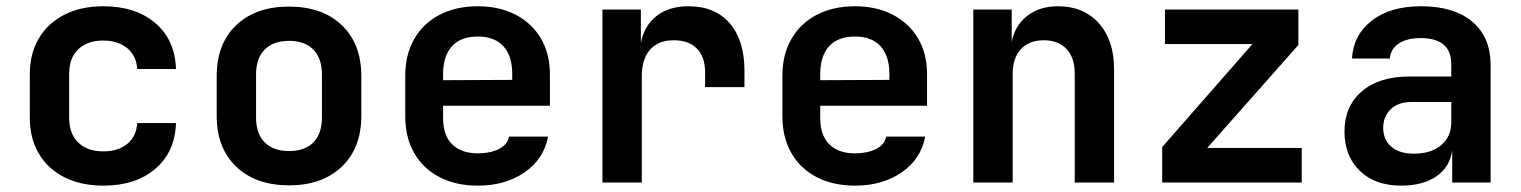

<svg xmlns="http://www.w3.org/2000/svg" viewBox="-20 -580 4833 610"><path d="M308.1 9.8Q237.8 9.8 185.1 -16.6Q132.3 -43 103.5 -91.6Q74.7 -140.1 74.7 -206.1V-344.2Q74.7 -410.2 103.5 -458.5Q132.3 -506.8 184.8 -533.4Q237.3 -560.1 308.1 -560.1Q411.1 -560.1 473.6 -506.6Q536.1 -453.1 539.1 -360.8H416Q413.1 -403.8 383.5 -427.5Q354 -451.2 308.1 -451.2Q257.8 -451.2 228.8 -423.6Q199.7 -396 199.7 -345.2V-206.1Q199.7 -155.3 228.5 -127.2Q257.3 -99.1 308.1 -99.1Q355 -99.1 384 -122.6Q413.1 -146 416 -189H539.1Q536.1 -97.2 473.6 -43.7Q411.1 9.8 308.1 9.8Z M898.4 8.8Q792.5 8.8 730.5 -50.5Q668.5 -109.9 668.5 -210.9V-338.9Q668.5 -440.9 730.5 -500Q792.5 -559.1 898.4 -559.1Q1003.9 -559.1 1065.9 -500Q1127.9 -440.9 1127.9 -338.9V-210.9Q1127.9 -109.9 1065.9 -50.5Q1003.9 8.8 898.4 8.8ZM898.4 -100.1Q947.8 -100.1 975.3 -127.4Q1002.9 -154.8 1002.9 -207V-342.8Q1002.9 -394.5 975.6 -422.4Q948.2 -450.2 898.4 -450.2Q848.6 -450.2 821 -422.6Q793.5 -395 793.5 -342.8V-207Q793.5 -155.3 821 -127.7Q848.6 -100.1 898.4 -100.1Z M1498 9.8Q1428.7 9.8 1376.7 -17.1Q1324.7 -43.9 1296.1 -93.5Q1267.6 -143.1 1267.6 -210V-339.8Q1267.6 -406.7 1296.1 -456.3Q1324.7 -505.9 1376.7 -533Q1428.7 -560.1 1498 -560.1Q1566.9 -560.1 1618.7 -533Q1670.4 -505.9 1698.7 -457.5Q1727.1 -409.2 1727.1 -344.2V-244.1H1387.7V-206.1Q1387.7 -149.9 1416.7 -121.3Q1445.8 -92.8 1498 -92.8Q1537.1 -92.8 1564.7 -106.4Q1592.3 -120.1 1597.2 -146H1721.2Q1708 -75.2 1647 -32.7Q1585.9 9.8 1498 9.8ZM1387.7 -344.2V-325.2L1607.4 -326.2V-345.2Q1607.4 -402.3 1579.3 -433.1Q1551.3 -463.9 1498 -463.9Q1443.4 -463.9 1415.5 -432.6Q1387.7 -401.4 1387.7 -344.2Z M1894 0V-549.8H2016.1V-442.9Q2025.9 -497.1 2065.2 -528.6Q2104.5 -560.1 2167.5 -560.1Q2251.5 -560.1 2298.3 -506.1Q2345.2 -452.1 2345.2 -355V-303.2H2220.2V-349.1Q2220.2 -398.9 2194.3 -425.5Q2168.5 -452.1 2120.6 -452.1Q2071.3 -452.1 2045.2 -422.1Q2019 -392.1 2019 -336.9V0Z M2696.3 9.8Q2627 9.8 2575 -17.1Q2522.9 -43.9 2494.4 -93.5Q2465.8 -143.1 2465.8 -210V-339.8Q2465.8 -406.7 2494.4 -456.3Q2522.9 -505.9 2575 -533Q2627 -560.1 2696.3 -560.1Q2765.1 -560.1 2816.9 -533Q2868.7 -505.9 2897 -457.5Q2925.3 -409.2 2925.3 -344.2V-244.1H2585.9V-206.1Q2585.9 -149.9 2615 -121.3Q2644 -92.8 2696.3 -92.8Q2735.4 -92.8 2762.9 -106.4Q2790.5 -120.1 2795.4 -146H2919.4Q2906.2 -75.2 2845.2 -32.7Q2784.2 9.8 2696.3 9.8ZM2585.9 -344.2V-325.2L2805.7 -326.2V-345.2Q2805.7 -402.3 2777.6 -433.1Q2749.5 -463.9 2696.3 -463.9Q2641.6 -463.9 2613.8 -432.6Q2585.9 -401.4 2585.9 -344.2Z M3072.3 0V-549.8H3194.3V-446.8Q3204.1 -498.5 3243.2 -529.3Q3282.2 -560.1 3341.8 -560.1Q3422.9 -560.1 3471.2 -506.1Q3519.5 -452.1 3519.5 -360.8V0H3394.5V-346.2Q3394.5 -397 3368.2 -424.6Q3341.8 -452.1 3296.4 -452.1Q3250 -452.1 3223.6 -424.1Q3197.3 -396 3197.3 -344.2V0Z M3672.4 0V-112.8L3959 -439.9H3681.2V-549.8H4105V-437L3815.4 -109.9H4115.7V0Z M4432.1 9.8Q4348.1 9.8 4299.8 -37.6Q4251.5 -85 4251.5 -162.1Q4251.5 -242.2 4306.4 -289.6Q4361.3 -336.9 4457.5 -336.9H4590.8V-376Q4590.8 -459 4493.7 -459Q4450.2 -459 4424.3 -441.9Q4398.4 -424.8 4395.5 -394H4275.4Q4279.3 -468.3 4337.9 -514.2Q4396.5 -560.1 4494.6 -560.1Q4599.6 -560.1 4657.7 -511Q4715.8 -461.9 4715.8 -373V0H4593.8V-103Q4586.9 -49.8 4543.7 -20Q4500.5 9.8 4432.1 9.8ZM4472.2 -91.8Q4526.9 -91.8 4558.8 -118.9Q4590.8 -146 4590.8 -190.9V-255.9H4463.4Q4422.4 -255.9 4398.4 -232.9Q4374.5 -210 4374.5 -173.8Q4374.5 -136.7 4399.9 -114.3Q4425.3 -91.8 4472.2 -91.8Z"/></svg>

Font: UDEV Gothic 35
Style: Bold
Weight: 700
Version: v2.1.0; ttfautohint (v1.8.4.7-5d5b-dirty) -l 6 -r 45 -G 200 